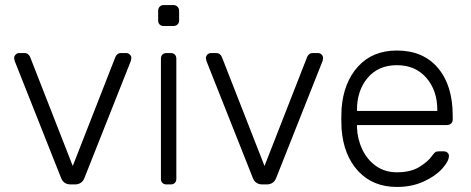

<svg xmlns="http://www.w3.org/2000/svg" viewBox="-20 -730 1863 760"><path d="M38 -489 36 -500Q36 -508 42 -514Q48 -520 56 -520H77Q86 -520 91.5 -515Q97 -510 99 -505L268 -73L437 -505Q439 -510 444.5 -515Q450 -520 459 -520H480Q488 -520 494 -514Q500 -508 500 -500L498 -489L314 -25Q304 0 276 0H260Q232 0 222 -25Z M666 -627H628Q618 -627 612 -633Q606 -639 606 -649V-687Q606 -697 612 -703.5Q618 -710 628 -710H666Q676 -710 682.5 -703.5Q689 -697 689 -687V-649Q689 -639 682.5 -633Q676 -627 666 -627ZM656 0H639Q629 0 623 -6Q617 -12 617 -22V-498Q617 -508 623 -514Q629 -520 639 -520H656Q666 -520 672 -514Q678 -508 678 -498V-22Q678 -12 672 -6Q666 0 656 0Z M797 -489 795 -500Q795 -508 801 -514Q807 -520 815 -520H836Q845 -520 850.5 -515Q856 -510 858 -505L1027 -73L1196 -505Q1198 -510 1203.5 -515Q1209 -520 1218 -520H1239Q1247 -520 1253 -514Q1259 -508 1259 -500L1257 -489L1073 -25Q1063 0 1035 0H1019Q991 0 981 -25Z M1772 -272V-257Q1772 -247 1765.5 -241Q1759 -235 1749 -235H1393V-225Q1395 -178 1414.5 -137.5Q1434 -97 1469 -72.5Q1504 -48 1551 -48Q1606 -48 1640.5 -69.5Q1675 -91 1690 -113Q1699 -125 1703.5 -128Q1708 -131 1720 -131H1736Q1745 -131 1751 -126Q1757 -121 1757 -113Q1757 -92 1730.5 -62.5Q1704 -33 1657 -11.5Q1610 10 1551 10Q1456 10 1398 -52.5Q1340 -115 1332 -220L1331 -260L1332 -300Q1340 -404 1397.5 -467Q1455 -530 1551 -530Q1655 -530 1713.5 -461Q1772 -392 1772 -272ZM1711 -291V-295Q1711 -372 1667.5 -422Q1624 -472 1551 -472Q1478 -472 1435.5 -422Q1393 -372 1393 -295V-291Z"/></svg>

Font: Hezaedrus Light
Style: Regular
Weight: 300
Designer: Hubert & Fischer
Foundry: Hubert & Fischer
Version: Version 1.10;September 3, 2019;FontCreator 11.5.0.2425 64-bi